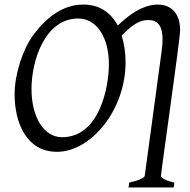

<svg xmlns="http://www.w3.org/2000/svg" viewBox="-20 -650 831 841"><path d="M252 -49C172 -49 118 -137 118 -260C118 -387 178 -569 323 -569C403 -569 457 -486 457 -369C457 -269 416 -49 252 -49ZM769 -518C769 -585 736 -630 670 -630C635 -630 576 -616 496 -538C452 -619 386 -630 344 -630C257 -630 184 -575 126 -497C79 -433 44 -324 44 -237C44 -115 94 15 230 15C376 15 530 -165 530 -378C530 -421 523 -461 513 -494C576 -560 607 -562 632 -562C678 -562 692 -525 692 -478C692 -463 691 -446 688 -426L614 120C613 128 593 139 546 150L543 171H741L744 150C695 139 685 125 685 121C685 103 769 -477 769 -518Z"/></svg>

Font: Temporarium
Style: Italic
Weight: 400
Italic angle: -7°
Version: Version 1.1